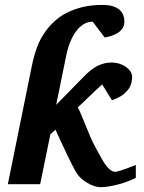

<svg xmlns="http://www.w3.org/2000/svg" viewBox="-20 -757 590 789"><path d="M538.1 -25.9Q525.4 -19.5 507.8 -12.7Q490.2 -5.9 470.7 -0.5Q451.2 4.9 431.2 8.5Q411.1 12.2 394 12.2Q380.4 12.2 366.2 7.3Q352.1 2.4 338.9 -5.4Q325.7 -13.2 314.7 -22.9Q303.7 -32.7 296.9 -43Q288.6 -55.7 277.1 -78.1Q265.6 -100.6 253.4 -126.2Q241.2 -151.9 229.2 -177.7Q217.3 -203.6 208 -224.1L187 -205.1L145 0H12.2L110.8 -485.8Q118.7 -524.4 131.1 -560.1Q143.6 -595.7 167 -627.9Q182.1 -649.4 203.4 -669.2Q224.6 -689 253.4 -703.9Q282.2 -718.8 318.8 -727.8Q355.5 -736.8 400.9 -736.8Q426.8 -736.8 444.1 -731.2Q461.4 -725.6 471.9 -716.1Q482.4 -706.5 486.8 -694.3Q491.2 -682.1 491.2 -668.9Q491.2 -651.4 482.9 -639.6Q474.6 -627.9 462.2 -620.6Q449.7 -613.3 435.8 -609.1Q421.9 -605 410.2 -603L360.8 -668Q341.8 -668 325 -658.2Q308.1 -648.4 294.2 -630.4Q280.3 -612.3 269.8 -587.4Q259.3 -562.5 252.9 -532.2L210.9 -326.2L323.2 -440.9Q354 -473.1 381.3 -486.6Q408.7 -500 438 -500Q456.1 -500 471.7 -494.9Q487.3 -489.7 498.8 -481.2Q510.3 -472.7 516.6 -462.4Q522.9 -452.1 522.9 -441.9Q522.9 -433.1 520.8 -420.4Q518.6 -407.7 510.3 -394.3Q502 -380.9 485.4 -367.9Q468.8 -355 439.9 -345.2L399.9 -410.2Q388.2 -399.9 374.5 -387Q360.8 -374 347.4 -361.1Q334 -348.1 321.5 -336.2Q309.1 -324.2 299.8 -315.9Q306.6 -303.2 314.7 -283.7Q322.8 -264.2 331.8 -241.7Q340.8 -219.2 350.8 -195.8Q360.8 -172.4 372.1 -151.9Q382.8 -132.3 392.6 -114.3Q402.3 -96.2 412.1 -82Q421.9 -67.9 432.6 -59.3Q443.4 -50.8 456.1 -50.8Q457 -50.8 476.3 -56.4Q495.6 -62 538.1 -79.1Z"/></svg>

Font: Charis SIL Phon
Style: Bold Italic
Weight: 700
Italic angle: -11°
Foundry: SIL International
Version: Version 5.000